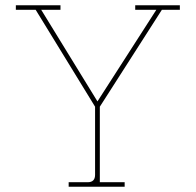

<svg xmlns="http://www.w3.org/2000/svg" viewBox="-20 -707 741 727"><path d="M240 0V-17H312Q340 -17 340 -45V-303L115 -670H40V-687H209V-670H136L349 -323L572 -670H492V-687H661V-670H593L358 -303V-17H452V0Z"/></svg>

Font: Grandiflora One
Style: Regular
Weight: 400
Designer: Haesung Cho
Foundry: JAMO
Version: Version 1.000; ttfautohint (v1.8.4.7-5d5b);gftools[0.9.28]